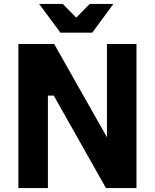

<svg xmlns="http://www.w3.org/2000/svg" viewBox="-20 -962 792 982"><path d="M289 -795 180 -942H301L370 -872L439 -942H560L452 -795ZM74 0V-737H257L527 -260V-737H678V0H522L255 -473H225V0Z"/></svg>

Font: Tomorrow SemiBold
Style: Regular
Weight: 600
Designer: Tony de Marco, Monica Rizzolli
Foundry: Just in Type
Version: Version 2.002